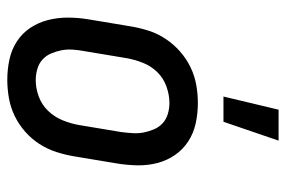

<svg xmlns="http://www.w3.org/2000/svg" viewBox="-152 -644 803 540"><g transform="rotate(90 250.0 -373.5)"><path d="M204 8Q175 8 147 2Q119 -4 96 -19Q73 -34 58 -56.5Q43 -79 36 -106Q29 -133 29 -162Q29 -191 34 -221L54 -341Q58 -365 66 -390Q74 -415 89 -437.5Q104 -460 124.5 -478Q145 -496 169 -507.5Q193 -519 218.5 -523.5Q244 -528 269 -528Q298 -528 326 -522Q354 -516 377 -501Q400 -486 415.5 -463.5Q431 -441 438 -414Q445 -387 444.5 -358Q444 -329 439 -299L419 -179Q415 -155 407 -130Q399 -105 384.5 -82.5Q370 -60 349.5 -42Q329 -24 305 -12.5Q281 -1 255 3.5Q229 8 204 8ZM205 -72Q228 -72 251 -80.5Q274 -89 291 -106.5Q308 -124 317.5 -147Q327 -170 331 -193L351 -313Q353 -329 354 -345Q355 -361 352 -376Q349 -391 343 -405Q337 -419 326 -429Q315 -439 300 -443.5Q285 -448 269 -448Q246 -448 222.5 -439.5Q199 -431 182 -413.5Q165 -396 156 -373Q147 -350 143 -327L123 -207Q120 -191 119 -175Q118 -159 121 -144Q124 -129 130 -115Q136 -101 147 -91Q158 -81 173.5 -76.5Q189 -72 205 -72ZM251 -600 288 -755H375L322 -600Z"/></g></svg>

Font: Iosevka Term Curly Md Obl
Style: Regular
Weight: 500
Italic angle: -9°
Designer: Belleve Invis
Foundry: Belleve Invis
Version: Version 32.3.0